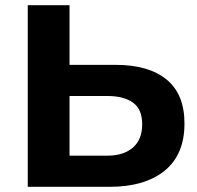

<svg xmlns="http://www.w3.org/2000/svg" viewBox="-20 -720 761 740"><path d="M426 -470Q553 -470 622 -413.5Q691 -357 691 -244Q691 -124 614.5 -62Q538 0 403 0H87V-700H248V-470ZM394 -120Q456 -120 492 -151Q528 -182 528 -241Q528 -299 492.5 -324.5Q457 -350 394 -350H248V-120Z"/></svg>

Font: MOST Montserrat
Style: Bold
Weight: 700
Designer: Julieta Ulanovsky
Foundry: Julieta Ulanovsky
Version: Version 8.000;March 11, 2024;FontCreator 15.0.0.2926 64-bit